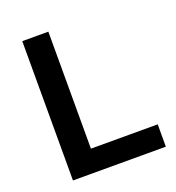

<svg xmlns="http://www.w3.org/2000/svg" viewBox="-129 -809 839 913"><g transform="rotate(-20 291.0 -352.5)"><path d="M85 0V-705H217V-113H555V0Z"/></g></svg>

Font: Nunito Sans 10pt
Style: Bold
Weight: 700
Designer: Vernon Adams
Foundry: Vernon Adams
Version: Version 3.101;gftools[0.9.27]